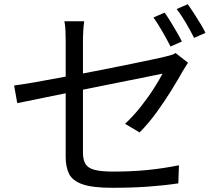

<svg xmlns="http://www.w3.org/2000/svg" viewBox="-20 -856 1040 912"><path d="M513 36Q420 36 372.5 19.5Q325 3 308.5 -29.5Q292 -62 292 -111V-413L62 -366L47 -450Q81 -454 147 -465.5Q213 -477 292 -492V-663Q292 -686 291 -709.5Q290 -733 286 -755H380Q377 -733 375.5 -709Q374 -685 374 -663V-507Q438 -519 500 -531.5Q562 -544 615.5 -555Q669 -566 707 -574Q745 -582 761 -586Q778 -590 791.5 -594Q805 -598 814 -604L873 -558Q868 -550 860.5 -538.5Q853 -527 848 -518Q825 -477 792.5 -424.5Q760 -372 722 -320Q684 -268 643 -227L574 -268Q612 -303 647 -347Q682 -391 709.5 -434Q737 -477 752 -506L374 -430V-132Q374 -98 385.5 -78Q397 -58 428 -49.5Q459 -41 519 -41Q606 -41 681 -48.5Q756 -56 830 -71L827 15Q760 25 683.5 30.5Q607 36 513 36ZM790 -635Q775 -665 752 -705Q729 -745 709 -773L762 -796Q775 -778 790 -753.5Q805 -729 819.5 -704Q834 -679 844 -659ZM902 -676Q886 -708 863.5 -746.5Q841 -785 819 -813L872 -836Q885 -818 901 -793Q917 -768 932 -743.5Q947 -719 956 -700Z"/></svg>

Font: Chocolate Classical Sans
Style: Regular
Weight: 400
Designer: 田海東、宇文滿月
Foundry: Moonlit Owen
Version: Version 1.001